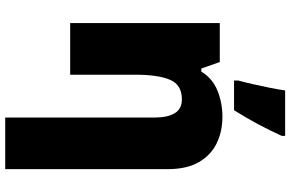

<svg xmlns="http://www.w3.org/2000/svg" viewBox="-202 -632 1075 710"><g transform="rotate(90 335.0 -277.5)"><path d="M412.1 -563Q466.8 -563 510.5 -541.7Q554.2 -520.5 580.1 -475.8Q606 -431.2 606 -359.9V240.2H415V-314.9Q415 -359.9 399.2 -386.5Q383.3 -413.1 348.1 -413.1Q293.9 -413.1 275.4 -368.9Q256.8 -324.7 256.8 -242.2V0H65.9V-553.2H210L233.9 -484.9H245.1Q271 -526.9 316.2 -544.9Q361.3 -563 412.1 -563ZM278.3 -606V-622.1Q284.7 -644.5 291.7 -675.8Q298.8 -707 305.2 -738.8Q311.5 -770.5 314.9 -794.9H482.9V-782.2Q463.4 -739.3 440.9 -697Q418.5 -654.8 388.2 -606Z"/></g></svg>

Font: Open Sans ExtraBold
Style: Regular
Weight: 800
Designer: Monotype Design Team
Foundry: Monotype Imaging Inc.
Version: Version 3.003; ttfautohint (v1.8.4)